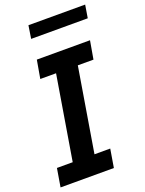

<svg xmlns="http://www.w3.org/2000/svg" viewBox="-181 -1008 825 1089"><g transform="rotate(-20 232.0 -463.5)"><path d="M120.7 -848.7H462.4L475.1 -926.8H132.8ZM186.8 -617.2 103 -110.8H7.8L-10.7 0H311.1L329.5 -110.8H234.4L318.2 -617.2H412.6L431.8 -727.3H110.8L91.6 -617.2Z"/></g></svg>

Font: Riot Sans 2.0
Style: Bold Italic
Weight: 600
Italic angle: -9.39999°
Designer: Rasmus Andersson
Foundry: rsms
Version: Version 3.006;hotconv 1.0.109;makeotfexe 2.5.65596